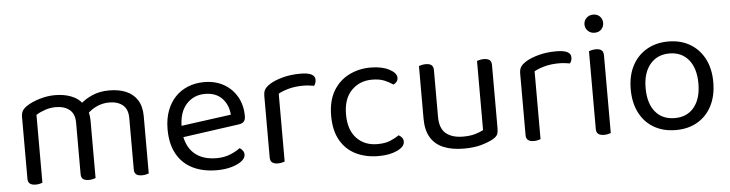

<svg xmlns="http://www.w3.org/2000/svg" viewBox="-43 -849 4008 1054"><g transform="rotate(-5 1960.5 -322.5)"><path d="M448 -320V-205H368V-314Q368 -363 339.5 -386Q311 -409 264 -409Q233 -409 204 -399Q175 -389 155 -376V-205H75V-372Q75 -392 83.5 -406Q92 -420 113 -433Q140 -450 181.5 -462.5Q223 -475 265 -475Q316 -475 355 -459.5Q394 -444 413 -417Q419 -411 423 -406Q427 -401 431 -393Q438 -381 443 -362Q448 -343 448 -320ZM741 -318V-205H661V-314Q661 -363 633 -386Q605 -409 558 -409Q523 -409 490.5 -394.5Q458 -380 432 -353L400 -411Q426 -437 468 -456Q510 -475 564 -475Q618 -475 657.5 -458Q697 -441 719 -406Q741 -371 741 -318ZM75 -258H155V-2Q150 0 140 2.5Q130 5 118 5Q97 5 86 -3.5Q75 -12 75 -31ZM368 -258H448V-2Q443 0 432.5 2.5Q422 5 411 5Q389 5 378.5 -3.5Q368 -12 368 -31ZM661 -258H741V-2Q736 0 725.5 2.5Q715 5 704 5Q682 5 671.5 -3.5Q661 -12 661 -31Z M920 -180 916 -243 1218 -284Q1214 -339 1180 -374.5Q1146 -410 1086 -410Q1024 -410 983.5 -365.5Q943 -321 943 -238V-216Q950 -136 995.5 -94.5Q1041 -53 1120 -53Q1162 -53 1196 -67Q1230 -81 1250 -97Q1261 -90 1267.5 -80.5Q1274 -71 1274 -59Q1274 -40 1252.5 -23.5Q1231 -7 1195.5 3Q1160 13 1116 13Q1039 13 982.5 -15Q926 -43 895.5 -98.5Q865 -154 865 -234Q865 -291 881.5 -335.5Q898 -380 927.5 -411Q957 -442 998 -458.5Q1039 -475 1087 -475Q1148 -475 1194.5 -449Q1241 -423 1267.5 -376.5Q1294 -330 1294 -270Q1294 -248 1284 -238.5Q1274 -229 1256 -227Z M1490 -376V-218H1410V-370Q1410 -393 1418.5 -406.5Q1427 -420 1447 -433Q1473 -450 1518 -462.5Q1563 -475 1618 -475Q1698 -475 1698 -435Q1698 -425 1695 -416.5Q1692 -408 1687 -402Q1677 -404 1661 -406Q1645 -408 1629 -408Q1583 -408 1548 -398.5Q1513 -389 1490 -376ZM1410 -264 1490 -252V-2Q1485 0 1475 2.5Q1465 5 1453 5Q1432 5 1421 -3.5Q1410 -12 1410 -31Z M2006 -408Q1938 -408 1893 -362Q1848 -316 1848 -230Q1848 -145 1891.5 -99Q1935 -53 2006 -53Q2048 -53 2076 -64.5Q2104 -76 2126 -91Q2137 -85 2144 -76Q2151 -67 2151 -54Q2151 -26 2109.5 -6.5Q2068 13 2006 13Q1937 13 1882.5 -13.5Q1828 -40 1797 -94Q1766 -148 1766 -230Q1766 -311 1798 -365.5Q1830 -420 1884.5 -447.5Q1939 -475 2004 -475Q2066 -475 2106.5 -454Q2147 -433 2147 -406Q2147 -394 2140 -385Q2133 -376 2122 -371Q2100 -386 2073.5 -397Q2047 -408 2006 -408Z M2270 -169V-260H2350V-173Q2350 -109 2384 -81Q2418 -53 2478 -53Q2518 -53 2546 -61.5Q2574 -70 2590 -79V-260H2670V-82Q2670 -61 2664.5 -48.5Q2659 -36 2638 -24Q2616 -11 2575 1Q2534 13 2477 13Q2411 13 2364.5 -6.5Q2318 -26 2294 -66.5Q2270 -107 2270 -169ZM2670 -208H2590V-460Q2595 -462 2605.5 -464.5Q2616 -467 2627 -467Q2649 -467 2659.5 -458.5Q2670 -450 2670 -430ZM2350 -208H2270V-460Q2275 -462 2285.5 -464.5Q2296 -467 2308 -467Q2329 -467 2339.5 -458.5Q2350 -450 2350 -430Z M2900 -376V-218H2820V-370Q2820 -393 2828.5 -406.5Q2837 -420 2857 -433Q2883 -450 2928 -462.5Q2973 -475 3028 -475Q3108 -475 3108 -435Q3108 -425 3105 -416.5Q3102 -408 3097 -402Q3087 -404 3071 -406Q3055 -408 3039 -408Q2993 -408 2958 -398.5Q2923 -389 2900 -376ZM2820 -264 2900 -252V-2Q2895 0 2885 2.5Q2875 5 2863 5Q2842 5 2831 -3.5Q2820 -12 2820 -31Z M3195 -608Q3195 -629 3210 -643.5Q3225 -658 3247 -658Q3270 -658 3284 -643.5Q3298 -629 3298 -608Q3298 -587 3284 -572.5Q3270 -558 3247 -558Q3225 -558 3210 -572.5Q3195 -587 3195 -608ZM3207 -264H3287V-2Q3282 0 3272 2.5Q3262 5 3250 5Q3229 5 3218 -3.5Q3207 -12 3207 -31ZM3287 -225H3207V-460Q3212 -462 3222.5 -464.5Q3233 -467 3245 -467Q3266 -467 3276.5 -458.5Q3287 -450 3287 -430Z M3872 -231Q3872 -157 3844 -102Q3816 -47 3765 -17Q3714 13 3645 13Q3576 13 3524.5 -17Q3473 -47 3445 -102Q3417 -157 3417 -231Q3417 -306 3445.5 -360.5Q3474 -415 3525.5 -445Q3577 -475 3645 -475Q3713 -475 3764 -445Q3815 -415 3843.5 -360.5Q3872 -306 3872 -231ZM3645 -409Q3578 -409 3538.5 -361.5Q3499 -314 3499 -231Q3499 -147 3537.5 -100Q3576 -53 3645 -53Q3713 -53 3751.5 -100.5Q3790 -148 3790 -231Q3790 -314 3751.5 -361.5Q3713 -409 3645 -409Z"/></g></svg>

Font: Baloo Bhaijaan 2
Style: Regular
Weight: 400
Designer: Sanskriti Dholi, Noopur Datye and Ek Type
Foundry: Ek Type
Version: Version 1.701